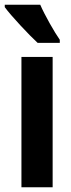

<svg xmlns="http://www.w3.org/2000/svg" viewBox="-34 -786 298 806"><path d="M135 -766H-14V-756C12 -720 89 -638 124 -606H217V-619C195 -650 153 -724 135 -766ZM187 0V-547H56V0Z"/></svg>

Font: Noto Sans Hebrew ExtraCondensed
Style: Bold
Weight: 700
Width: 2
Designer: Monotype Design Team
Foundry: Monotype Imaging Inc.
Version: Version 2.004